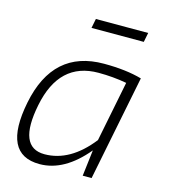

<svg xmlns="http://www.w3.org/2000/svg" viewBox="-105 -782 761 866"><g transform="rotate(15 275.0 -349.0)"><path d="M442.4 -455.1Q378.9 -466.8 310.5 -466.8Q127.4 -466.8 85.4 -255.4Q43.9 -48.8 169.4 -48.8Q288.6 -48.8 386.2 -172.9ZM402.8 0H361.3L376 -122.1Q274.4 0 159.2 0Q-15.6 0 35.2 -254.4Q86.9 -512.7 323.7 -512.7Q427.7 -512.7 501 -491.7ZM480 -698.2 471.2 -654.3H227.1L235.8 -698.2Z"/></g></svg>

Font: Sansation Light
Style: Light Italic
Weight: 300
Designer: Bernd Montag
Version: Version 1.301